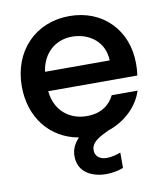

<svg xmlns="http://www.w3.org/2000/svg" viewBox="-84 -632 774 898"><g transform="rotate(-10 302.5 -183.0)"><path d="M456 -325H149C161 -413 223 -465 301 -465C386 -465 454 -411 456 -325ZM30 -276C30 -127 119 -18 252 5C226 32 216 59 216 88C216 168 286 196 349 196C378 196 407 190 430 181V108C407 117 383 122 364 122C330 122 309 104 309 76C309 52 323 32 366 10L392 -3C471 -29 535 -87 560 -163H437C416 -120 376 -87 306 -87C222 -87 156 -142 148 -233H571C574 -252 575 -270 575 -289C575 -449 464 -562 306 -562C144 -562 30 -444 30 -276Z"/></g></svg>

Font: Malmofest Medium
Style: Regular
Weight: 500
Designer: Jonny Pinhorn (Poppins), Kolossal
Version: Version 1.004;Glyphs 3.1.2 (3151)